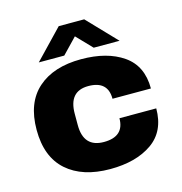

<svg xmlns="http://www.w3.org/2000/svg" viewBox="-108 -821 883 932"><g transform="rotate(-15 333.5 -355.5)"><path d="M36 -264Q36 -400 115 -470Q194 -540 333 -540Q463 -540 543.5 -484.5Q624 -429 624 -315H431Q431 -405 333 -405Q235 -405 235 -292V-235Q235 -123 337 -123Q439 -123 439 -215H624Q624 -100 543.5 -44Q463 12 333 12Q194 12 115 -58Q36 -128 36 -264ZM270 -723H398L537 -578H407L333 -655L259 -578H131Z"/></g></svg>

Font: Archivo Black
Style: Regular
Weight: 400
Designer: Hector Gatti
Foundry: Omnibus-Type
Version: Version 1.101; ttfautohint (v1.8)